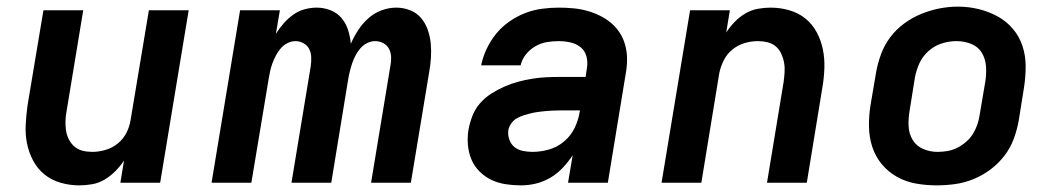

<svg xmlns="http://www.w3.org/2000/svg" viewBox="-20 -551 3190 579"><path d="M219 8Q190 8 162.5 0Q135 -8 114 -25Q93 -42 80 -66.5Q67 -91 61.5 -118Q56 -145 57.5 -174.5Q59 -204 63 -233L111 -520H231L181 -217Q178 -202 177.5 -187Q177 -172 179 -158Q181 -144 187.5 -131Q194 -118 204.5 -109Q215 -100 229 -96.5Q243 -93 258 -93Q278 -93 298.5 -99Q319 -105 335.5 -118.5Q352 -132 361.5 -151Q371 -170 374 -190L429 -520H549L463 0H343L354 -67Q343 -50 328 -35Q313 -20 295.5 -9.5Q278 1 258 4.5Q238 8 219 8Z M618 0 704 -520H824L812 -449Q822 -465 835 -480Q848 -495 864 -506.5Q880 -518 898.5 -523Q917 -528 935 -528Q957 -528 977 -520Q997 -512 1010 -496.5Q1023 -481 1029.5 -461Q1036 -441 1038 -419Q1047 -440 1060 -460Q1073 -480 1091 -496Q1109 -512 1131 -520Q1153 -528 1175 -528Q1197 -528 1217 -520Q1237 -512 1250 -496.5Q1263 -481 1270 -461Q1277 -441 1279 -419.5Q1281 -398 1279.5 -376Q1278 -354 1274 -332L1219 0H1099L1157 -351Q1160 -365 1159.5 -378.5Q1159 -392 1153.5 -403Q1148 -414 1136.5 -420.5Q1125 -427 1111 -427Q1099 -427 1087 -421Q1075 -415 1066.5 -405Q1058 -395 1052 -383.5Q1046 -372 1042 -360Q1038 -348 1035 -336Q1032 -324 1030 -312L979 0H859L917 -351Q919 -365 918.5 -378.5Q918 -392 912.5 -403Q907 -414 895.5 -420.5Q884 -427 871 -427Q859 -427 847 -421Q835 -415 826.5 -405Q818 -395 812 -383.5Q806 -372 801.5 -360Q797 -348 794.5 -336Q792 -324 790 -312L738 0Z M1551 8Q1528 8 1505 4.5Q1482 1 1462 -8.5Q1442 -18 1426 -34Q1410 -50 1401.5 -70.5Q1393 -91 1391 -114.5Q1389 -138 1393 -161Q1397 -182 1405 -202.5Q1413 -223 1428 -240Q1443 -257 1462 -269Q1481 -281 1501.5 -290Q1522 -299 1542.5 -304.5Q1563 -310 1584.5 -313.5Q1606 -317 1626.5 -318Q1647 -319 1668 -319H1746L1750 -346Q1753 -364 1748.5 -381Q1744 -398 1731 -408.5Q1718 -419 1700.5 -423Q1683 -427 1665 -427Q1647 -427 1629 -424Q1611 -421 1594.5 -411.5Q1578 -402 1566 -387Q1554 -372 1550 -354H1431Q1436 -379 1447.5 -403.5Q1459 -428 1476 -449Q1493 -470 1516 -486Q1539 -502 1563.5 -511.5Q1588 -521 1614 -524.5Q1640 -528 1665 -528Q1687 -528 1708.5 -526Q1730 -524 1750 -518.5Q1770 -513 1788.5 -504Q1807 -495 1822.5 -482Q1838 -469 1849 -452Q1860 -435 1865.5 -414.5Q1871 -394 1871 -372.5Q1871 -351 1867 -329L1813 0H1693L1707 -83Q1694 -63 1677 -45Q1660 -27 1639.5 -15Q1619 -3 1596.5 2.5Q1574 8 1551 8ZM1586 -93Q1610 -93 1635 -100Q1660 -107 1680.5 -124Q1701 -141 1712.5 -164.5Q1724 -188 1728 -213L1729 -218H1668Q1657 -218 1646.5 -217.5Q1636 -217 1625 -216Q1614 -215 1603 -213.5Q1592 -212 1581.5 -209.5Q1571 -207 1560 -203.5Q1549 -200 1539 -194.5Q1529 -189 1522 -179Q1515 -169 1513 -159Q1511 -144 1516 -130Q1521 -116 1531.5 -107.5Q1542 -99 1556.5 -96Q1571 -93 1586 -93Z M1975 0 2061 -520H2181L2170 -453Q2181 -470 2195.5 -485Q2210 -500 2228 -510.5Q2246 -521 2265.5 -524.5Q2285 -528 2304 -528Q2333 -528 2360.5 -520Q2388 -512 2409 -495Q2430 -478 2443 -453.5Q2456 -429 2461.5 -402Q2467 -375 2466 -345.5Q2465 -316 2460 -287L2413 0H2293L2343 -303Q2345 -318 2346 -333Q2347 -348 2344.5 -362Q2342 -376 2336 -389Q2330 -402 2319.5 -411Q2309 -420 2295 -423.5Q2281 -427 2266 -427Q2245 -427 2225 -421Q2205 -415 2188.5 -401.5Q2172 -388 2162.5 -369Q2153 -350 2149 -330L2095 0Z M2805 8Q2773 8 2742 2.5Q2711 -3 2684.5 -18Q2658 -33 2639 -56Q2620 -79 2610.5 -108Q2601 -137 2600.5 -169Q2600 -201 2605 -233L2622 -333Q2627 -361 2637 -388Q2647 -415 2664.5 -438.5Q2682 -462 2706.5 -480Q2731 -498 2758 -509Q2785 -520 2813 -525.5Q2841 -531 2869 -531Q2901 -531 2931.5 -523.5Q2962 -516 2988.5 -501.5Q3015 -487 3034.5 -464Q3054 -441 3063.5 -412Q3073 -383 3073 -351Q3073 -319 3068 -287L3052 -187Q3047 -159 3037 -132Q3027 -105 3009 -81.5Q2991 -58 2967 -40Q2943 -22 2916 -11Q2889 0 2861 4Q2833 8 2805 8ZM2807 -93Q2822 -93 2837 -95.5Q2852 -98 2866 -105Q2880 -112 2892.5 -122.5Q2905 -133 2913.5 -146.5Q2922 -160 2927 -174.5Q2932 -189 2934 -203L2951 -303Q2955 -327 2953.5 -350Q2952 -373 2941 -391.5Q2930 -410 2909 -418.5Q2888 -427 2864 -427Q2842 -427 2820 -420Q2798 -413 2780 -397Q2762 -381 2752.5 -360Q2743 -339 2739 -317L2723 -217Q2719 -194 2720 -171Q2721 -148 2732 -129.5Q2743 -111 2763.5 -102Q2784 -93 2807 -93Z"/></svg>

Font: Zed Sans Extended
Style: Bold Italic
Weight: 700
Width: 7
Italic angle: -9°
Designer: Belleve Invis
Foundry: Belleve Invis
Version: Version 1.0.0; ttfautohint (v1.8.4)